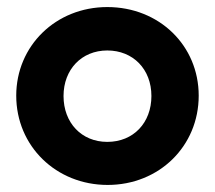

<svg xmlns="http://www.w3.org/2000/svg" viewBox="-20 -514 609 544"><path d="M285 10C431 10 543 -100 543 -243C543 -385 431 -494 284 -494C138 -494 26 -384 26 -243C26 -100 139 10 285 10ZM160 -242C160 -317 211 -371 284 -371C357 -371 409 -318 409 -242C409 -166 358 -112 284 -112C211 -112 160 -166 160 -242Z"/></svg>

Font: MV Cash SemiBold
Style: Regular
Weight: 600
Designer: Rodrigo Fuenzalida
Foundry: fragTYPE
Version: Version 1.100;Glyphs 3.1.2 (3151)